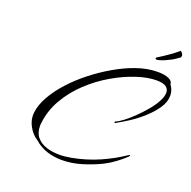

<svg xmlns="http://www.w3.org/2000/svg" viewBox="-137 -890 1049 1057"><g transform="rotate(20 387.5 -362.0)"><path d="M333 33Q289 33 247.5 20Q206 7 171 -24Q139 -44 118.5 -81.5Q98 -119 102 -159Q107 -206 135 -256Q163 -306 208 -355.5Q253 -405 308.5 -448.5Q364 -492 424 -526.5Q484 -561 541 -581Q607 -604 667 -604Q705 -604 729.5 -594Q754 -584 755 -563Q775 -536 775 -504Q775 -466 749.5 -429Q724 -392 687 -359Q650 -326 612 -301.5Q574 -277 548 -263Q544 -259 540 -259Q533 -259 540 -268Q557 -274 582.5 -293.5Q608 -313 637 -341Q666 -369 691.5 -399.5Q717 -430 733 -459.5Q749 -489 749 -512Q749 -533 732 -545.5Q715 -558 676 -558Q624 -558 559 -536.5Q494 -515 427 -476Q360 -437 302 -382.5Q244 -328 205.5 -261Q167 -194 159 -118Q158 -114 158 -110.5Q158 -107 158 -103Q158 -62 179.5 -37Q201 -12 236 -1Q271 10 312 10Q329 10 346.5 8Q364 6 381 3Q466 -13 538 -45Q610 -77 666 -115Q675 -121 678 -121Q680 -121 680 -119Q680 -116 674 -110Q652 -89 621 -66Q590 -43 558 -27Q509 -3 450.5 15Q392 33 333 33ZM637 -665Q628 -665 629 -671Q629 -676 635 -678Q645 -684 665.5 -697.5Q686 -711 697 -719Q705 -724 719 -735Q733 -746 741 -753Q744 -758 749 -753Q754 -749 758 -742.5Q762 -736 760 -728Q759 -726 758 -723.5Q757 -721 753 -719Q742 -711 730 -703Q718 -695 700 -687Q681 -677 663 -671Q645 -665 637 -665Z"/></g></svg>

Font: The Nautigal
Style: Regular
Weight: 400
Designer: Robert E. Leuschke
Foundry: Robert E. Leuschke
Version: Version 1.100; ttfautohint (v1.8.3)